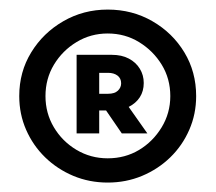

<svg xmlns="http://www.w3.org/2000/svg" viewBox="-20 -662 457 407"><path d="M208.3 -275Q169.4 -275 135.4 -289.2Q101.4 -303.5 75.7 -328.5Q50 -353.5 35.4 -386.8Q20.8 -420.1 20.8 -458.3Q20.8 -509.7 46.2 -551Q71.5 -592.4 114.2 -617Q156.9 -641.7 208.3 -641.7Q260.4 -641.7 303.1 -617Q345.8 -592.4 370.8 -551Q395.8 -509.7 395.8 -458.3Q395.8 -420.1 381.2 -386.8Q366.7 -353.5 341 -328.5Q315.3 -303.5 281.2 -289.2Q247.2 -275 208.3 -275ZM208.3 -326.4Q245.1 -326.4 274.7 -344.1Q304.2 -361.8 322.6 -392Q341 -422.2 341 -458.3Q341 -495.1 322.9 -524.7Q304.9 -554.2 275 -572.6Q245.1 -591 208.3 -591Q172.2 -591 142.4 -572.9Q112.5 -554.9 94.4 -525Q76.4 -495.1 76.4 -458.3Q76.4 -422.2 94.1 -392.4Q111.8 -362.5 142 -344.4Q172.2 -326.4 208.3 -326.4ZM142.4 -379.2V-545.8H216.7Q238.2 -545.8 253.1 -537.8Q268.1 -529.9 276.4 -516.3Q284.7 -502.8 284.7 -486.1Q284.7 -468.8 276.4 -455.9Q268.1 -443.1 252.8 -435.4L292.4 -379.2H238.2L204.9 -427.8H190.3V-379.2ZM190.3 -463.2H209Q222.9 -463.2 229.9 -469.8Q236.8 -476.4 236.8 -485.4Q236.8 -495.8 229.2 -501.7Q221.5 -507.6 209 -507.6H190.3Z"/></svg>

Font: Afacad Flux SemiBold
Style: Regular
Weight: 600
Designer: Kristian Moeller
Foundry: Dicotype
Version: Version 1.100